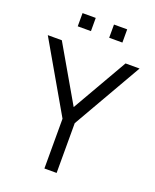

<svg xmlns="http://www.w3.org/2000/svg" viewBox="-164 -999 884 1093"><g transform="rotate(20 278.0 -453.0)"><path d="M333.5 -825.5V-905.5H413.5V-825.5ZM143 -825.5V-905.5H223V-825.5ZM241.5 0V-301.5L0 -720H85L278.5 -385.5L471 -720H556L315.5 -301.5V0Z"/></g></svg>

Font: Cns Manrope
Style: Regular
Weight: 400
Designer: Mikhail Sharanda
Foundry: Mikhail Sharanda
Version: Version 4.504